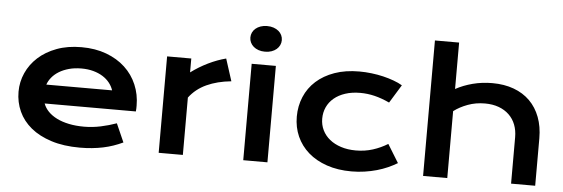

<svg xmlns="http://www.w3.org/2000/svg" viewBox="-51 -972 3349 1143"><g transform="rotate(5 1623.5 -400.0)"><path d="M63 -290Q63 -348.6 86.9 -402.1Q110.8 -455.6 155.8 -496.6Q200.7 -537.6 265.9 -562Q331.1 -586.4 414.1 -586.4Q496.6 -586.4 562.7 -561.8Q628.9 -537.1 675 -494.1Q721.2 -451.2 745.8 -393.1Q770.5 -335 770.5 -268.6Q770.5 -260.3 770.3 -250.7Q770 -241.2 769 -233.4H224.1Q233.4 -207.5 254.2 -186Q274.9 -164.6 306.2 -148.9Q337.4 -133.3 378.4 -124.8Q419.4 -116.2 469.2 -116.2Q519 -116.2 568.4 -126.7Q617.7 -137.2 662.6 -153.3L711.4 -43Q683.1 -29.8 654.1 -19.8Q625 -9.8 593.5 -3.2Q562 3.4 527.6 6.8Q493.2 10.3 455.1 10.3Q357.9 10.3 284.7 -13.2Q211.4 -36.6 162.1 -77.1Q112.8 -117.7 87.9 -172.4Q63 -227.1 63 -290ZM617.2 -346.2Q609.4 -370.1 593 -390.9Q576.7 -411.6 552.2 -427Q527.8 -442.4 495.6 -451.2Q463.4 -460 424.8 -460Q383.8 -460 350.1 -450.7Q316.4 -441.4 291 -425.8Q265.6 -410.2 248.8 -389.6Q231.9 -369.1 224.1 -346.2Z M925.8 -576.2H1070.3V-493.2Q1118.2 -528.8 1171.4 -554.7Q1224.6 -580.6 1277.3 -594.2L1319.8 -461.9Q1236.3 -453.6 1173.1 -424.6Q1109.9 -395.5 1070.3 -342.8V0H925.8Z M1503.4 -654.8Q1481.9 -654.8 1464.6 -660.9Q1447.3 -667 1435.1 -677.5Q1422.9 -688 1416.3 -701.9Q1409.7 -715.8 1409.7 -731.4Q1409.7 -747.6 1416.3 -761.5Q1422.9 -775.4 1435.1 -785.6Q1447.3 -795.9 1464.6 -802Q1481.9 -808.1 1503.4 -808.1Q1525.4 -808.1 1542.7 -802Q1560.1 -795.9 1572.3 -785.6Q1584.5 -775.4 1591.1 -761.5Q1597.7 -747.6 1597.7 -731.4Q1597.7 -715.8 1591.1 -701.9Q1584.5 -688 1572.3 -677.5Q1560.1 -667 1542.7 -660.9Q1525.4 -654.8 1503.4 -654.8ZM1431.2 -576.2H1575.7V0H1431.2Z M1726.1 -286.6Q1726.1 -350.1 1749.3 -405Q1772.5 -460 1817.1 -500.2Q1861.8 -540.5 1926.5 -563.5Q1991.2 -586.4 2074.2 -586.4Q2110.4 -586.4 2147 -582Q2183.6 -577.6 2217.5 -569.6Q2251.5 -561.5 2281.2 -550.5Q2311 -539.6 2333 -526.4L2266.1 -417.5Q2218.8 -439.5 2176.5 -449.7Q2134.3 -460 2090.8 -460Q2041 -460 2001.5 -447Q1961.9 -434.1 1934.3 -410.9Q1906.7 -387.7 1892.3 -356.2Q1877.9 -324.7 1877.9 -287.6Q1877.9 -250.5 1893.3 -219Q1908.7 -187.5 1936.8 -164.8Q1964.8 -142.1 2004.6 -129.2Q2044.4 -116.2 2093.3 -116.2Q2147 -116.2 2194.6 -131.3Q2242.2 -146.5 2283.2 -171.9L2350.1 -63Q2324.2 -47.4 2293.9 -33.9Q2263.7 -20.5 2229.2 -10.7Q2194.8 -1 2157 4.6Q2119.1 10.3 2078.6 10.3Q1996.1 10.3 1930.7 -12.2Q1865.2 -34.7 1819.8 -74.5Q1774.4 -114.3 1750.2 -168.5Q1726.1 -222.7 1726.1 -286.6Z M2505.9 -809.6H2650.4V-532.2Q2695.8 -557.1 2751.7 -571.8Q2807.6 -586.4 2869.1 -586.4Q2940.4 -586.4 2997.3 -565.4Q3054.2 -544.4 3093.8 -505.1Q3133.3 -465.8 3154.5 -409.7Q3175.8 -353.5 3175.8 -283.2V0H3031.7V-277.3Q3031.7 -318.4 3018.6 -352.3Q3005.4 -386.2 2980 -410.6Q2954.6 -435.1 2918.2 -448.5Q2881.8 -461.9 2835.9 -461.9Q2780.8 -461.9 2733.4 -444.3Q2686 -426.8 2650.4 -399.9V0H2505.9Z"/></g></svg>

Font: Krona One
Style: Regular
Weight: 400
Version: Version 1.003